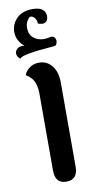

<svg xmlns="http://www.w3.org/2000/svg" viewBox="-96 -903 455 943"><g transform="rotate(-10 131.5 -432.0)"><path d="M39.1 -633.8Q24.4 -643.1 21.7 -658.2Q19 -673.3 31.5 -684.8Q43.9 -696.3 68.8 -693.8Q54.2 -703.6 42.5 -723.6Q30.8 -743.7 30.8 -768.1Q30.8 -806.2 58.8 -835Q86.9 -863.8 138.2 -863.8Q171.9 -863.8 187.5 -851.1Q203.1 -838.4 203.1 -816.9Q203.1 -800.3 194.1 -791.7Q185.1 -783.2 173.6 -784.4Q162.1 -785.6 151.9 -789.1Q152.8 -804.7 143.8 -816.7Q134.8 -828.6 120.1 -829.1Q111.3 -823.7 103.8 -809.6Q96.2 -795.4 96.2 -776.9Q96.2 -744.1 117.4 -726.6Q138.7 -709 168.9 -709Q176.3 -709 183.3 -710Q190.4 -710.9 197 -712.2Q203.6 -713.4 206.1 -713.9Q219.7 -713.9 224.9 -702.1Q230 -690.4 225.8 -678.5Q221.7 -666.5 212.9 -666Q42 -653.3 39.1 -633.8ZM155.8 0Q100.1 0 100.1 -65.9V-452.1Q100.1 -471.2 96.2 -487.1Q92.3 -502.9 87.4 -512.5Q82.5 -522 74.2 -530.5Q65.9 -539.1 61.5 -542.2Q57.1 -545.4 49.8 -549.8Q53.2 -564.5 73.2 -581.8Q93.3 -599.1 124 -599.1Q163.1 -599.1 188 -568.6Q212.9 -538.1 212.9 -482.9V-64.9Q212.9 0 155.8 0Z"/></g></svg>

Font: El Messiri SemiBold
Style: Regular
Weight: 600
Designer: Mohamed Gaber
Foundry: Kief Type Foundry
Version: Version 2.007;PS 002.007;hotconv 1.0.88;makeotf.lib2.5.64775